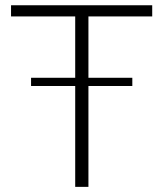

<svg xmlns="http://www.w3.org/2000/svg" viewBox="-20 -728 636 748"><path d="M324.5 -664V-425H495.5V-393H324.5V0H273V-393H101V-425H273V-664H23V-707.5H573V-664Z"/></svg>

Font: Lato 2
Style: Regular
Weight: 300
Designer: Lukasz Dziedzic with Adam Twardoch and Botio Nikoltchev
Foundry: tyPoland Lukasz Dziedzic
Version: Version 2.015; 2015-08-06; http://www.latofonts.com/